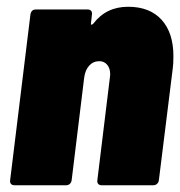

<svg xmlns="http://www.w3.org/2000/svg" viewBox="-20 -548 533 568"><path d="M493 -382Q493 -358 491 -345L450 -15Q449 -8 444.5 -4Q440 0 434 0H280Q274 0 270.5 -4Q267 -8 268 -15L305 -318L306 -328Q306 -346 297 -356.5Q288 -367 274 -367Q256 -367 244 -354Q232 -341 229 -318L192 -15Q191 -8 186.5 -4Q182 0 176 0H22Q16 0 12.5 -4Q9 -8 10 -15L70 -505Q71 -512 75 -516Q79 -520 86 -520H239Q246 -520 249.5 -516Q253 -512 252 -505L249 -478Q248 -475 250.5 -475Q253 -475 256 -478Q294 -528 359 -528Q423 -528 458 -489.5Q493 -451 493 -382Z"/></svg>

Font: Barlow Semi Condensed Black
Style: Italic
Weight: 900
Width: 4
Italic angle: -7°
Designer: Jeremy Tribby
Foundry: Tribby Type
Version: Version 1.408